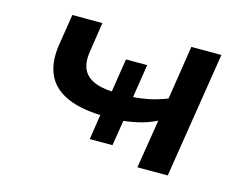

<svg xmlns="http://www.w3.org/2000/svg" viewBox="-75 -616 941 734"><g transform="rotate(15 395.0 -249.0)"><path d="M519 0 550 -193Q515 -175 470.5 -165.5Q426 -156 384 -155L425 -182L405 -57H315L334 -181L359 -156Q263 -155 203.5 -180Q144 -205 121 -253.5Q98 -302 108 -371L128 -498H247L229 -380Q222 -334 237 -306Q252 -278 288.5 -265.5Q325 -253 381 -254L347 -240L370 -387H454L431 -240L401 -254Q444 -254 485 -261.5Q526 -269 566 -285L599 -498H718L639 0Z"/></g></svg>

Font: Nunito Sans 7pt Expanded SemiBold
Style: Italic
Weight: 600
Width: 7
Italic angle: -9°
Designer: Vernon Adams
Foundry: Vernon Adams
Version: Version 3.101;gftools[0.9.27]